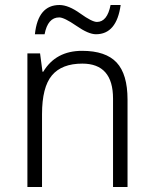

<svg xmlns="http://www.w3.org/2000/svg" viewBox="-20 -743 610 763"><path d="M429.2 0V-351.1Q429.2 -490.2 307.1 -490.2Q225.6 -490.2 186.3 -443.4Q147 -396.5 147 -289.1V0H88.9V-530.8H139.2L148.9 -458H151.9Q201.7 -541 306.2 -541Q399.9 -541 443.4 -494.6Q486.8 -448.2 486.8 -347.2V0ZM157.2 -606.9H118.7Q130.9 -723.1 216.3 -723.1Q252 -723.1 298.8 -689.5Q345.7 -655.8 365.2 -655.8Q406.2 -655.8 419.4 -723.1H459.5Q443.4 -606.9 361.3 -606.9Q331.5 -606.9 283.2 -640.6Q234.9 -673.8 215.3 -673.8Q169.9 -673.8 157.2 -606.9Z"/></svg>

Font: Droid Sans TV
Style: Regular
Weight: 300
Version: Version 1.00